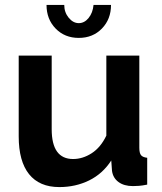

<svg xmlns="http://www.w3.org/2000/svg" viewBox="-20 -750 658 780"><path d="M56 -196V-524H190V-225Q190 -104 277 -104Q316 -104 352.5 -127.5Q389 -151 412 -199V-524H546V-150Q546 -128 553 -119.5Q560 -111 578 -109V0Q558 4 544.5 5Q531 6 520 6Q484 6 461.5 -10.5Q439 -27 435 -56L432 -98Q397 -44 342 -17Q287 10 221 10Q140 10 98 -42.5Q56 -95 56 -196ZM300 -656Q323 -656 340 -677Q357 -698 360 -730H431Q431 -672 394 -634Q357 -596 300 -596Q243 -596 206 -634Q169 -672 169 -730H241Q241 -700 259 -678Q277 -656 300 -656Z"/></svg>

Font: Raleway
Style: Bold
Weight: 700
Designer: Matt McInerney, Pablo Impallari, Rodrigo Fuenzalida
Foundry: Matt McInerney, Pablo Impallari, Rodrigo Fuenzalida
Version: Version 4.026